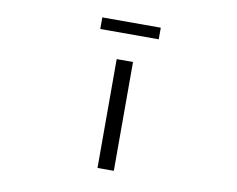

<svg xmlns="http://www.w3.org/2000/svg" viewBox="-79 -833 1158 938"><g transform="rotate(10 500.0 -364.5)"><path d="M460 0V-540H541V0ZM355.5 -670.9V-728.5H645.5V-670.9Z"/></g></svg>

Font: Gen Shin Gothic Monospace Normal
Style: Regular
Weight: 350
Designer: [Source Han Sans]
Ryoko NISHIZUKA  (kana & ideographs); Paul D. Hunt (Latin, Greek & Cyrillic); Wenlong ZHANG  (bopomofo
Version: Version 1.002.20150607